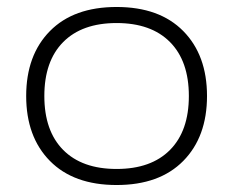

<svg xmlns="http://www.w3.org/2000/svg" viewBox="-20 -515 668 550"><path d="M55 -240Q55 -357 123 -426Q191 -495 314 -495Q437 -495 505 -426Q573 -357 573 -240Q573 -123 505 -54Q437 15 314 15Q191 15 123 -54Q55 -123 55 -240ZM521 -240Q521 -340 467 -394.5Q413 -449 314 -449Q215 -449 161 -394.5Q107 -340 107 -240Q107 -140 161 -85.5Q215 -31 314 -31Q413 -31 467 -85.5Q521 -140 521 -240Z"/></svg>

Font: Mitr ExtraLight
Style: Regular
Weight: 250
Designer: Thanarat Vachiruckul
Foundry: Cadson Demak Co.,Ltd.
Version: Version 1.000